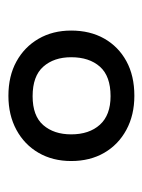

<svg xmlns="http://www.w3.org/2000/svg" viewBox="40 -804 347 468"><g transform="rotate(90 214.0 -570.5)"><path d="M214 -417Q166 -417 130.5 -436.5Q95 -456 75 -490.5Q55 -525 55 -570Q55 -616 74.5 -650.5Q94 -685 129.5 -704.5Q165 -724 214 -724Q261 -724 297 -704.5Q333 -685 353 -650.5Q373 -616 373 -570Q373 -525 353 -490.5Q333 -456 297 -436.5Q261 -417 214 -417ZM215 -476Q263 -476 285.5 -502Q308 -528 308 -570Q308 -614 284.5 -640Q261 -666 215 -666Q166 -666 143 -640Q120 -614 120 -570Q120 -528 143 -502Q166 -476 215 -476Z"/></g></svg>

Font: Noto Sans Ambassadori
Style: Regular
Weight: 400
Designer: Monotype Design Team
Foundry: Monotype Imaging Inc.
Version: Version 2.013